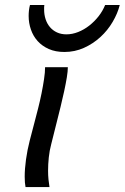

<svg xmlns="http://www.w3.org/2000/svg" viewBox="-20 -762 508 782"><path d="M256.3 -488.3Q256.3 -472.2 252.2 -446.8Q248 -421.4 241.5 -391.1Q234.9 -360.8 226.8 -327.4Q218.8 -293.9 210.4 -261.7L188.5 -174.3Q181.6 -148.4 178.7 -120.6Q175.8 -92.8 175.8 -66.4Q175.8 -47.9 177.5 -30.8Q179.2 -13.7 181.6 0H84Q80.6 -16.6 80.6 -42.5Q80.6 -73.7 85.9 -112.5Q91.3 -151.4 101.1 -189.5L120.1 -262.2Q127.4 -290 135.3 -320.8Q143.1 -351.6 149.2 -381.8Q155.3 -412.1 159.4 -439.7Q163.6 -467.3 163.6 -488.3ZM467.8 -741.7Q459 -707 438.7 -672.6Q418.5 -638.2 388.9 -611.1Q359.4 -584 322 -567.1Q284.7 -550.3 242.2 -550.3Q206.1 -550.3 179 -562.3Q151.9 -574.2 133.5 -594.5Q115.2 -614.7 106 -641.4Q96.7 -668 96.7 -696.8Q96.7 -708 97.9 -719.2Q99.1 -730.5 102.1 -741.7H160.6Q159.7 -736.8 159.7 -732.4V-723.1Q159.7 -702.1 165.8 -683.6Q171.9 -665 183.6 -651.4Q195.3 -637.7 212.2 -629.9Q229 -622.1 250.5 -622.1Q274.4 -622.1 298.3 -631.6Q322.3 -641.1 343.5 -657.7Q364.7 -674.3 381.6 -695.8Q398.4 -717.3 408.2 -741.7Z"/></svg>

Font: Andika New Basic
Style: Italic
Weight: 400
Italic angle: -14°
Designer: Victor Gaultney, Annie Olsen, Julie Remington, Don Collingsworth, Eric Hays
Foundry: SIL International
Version: Version 5.500